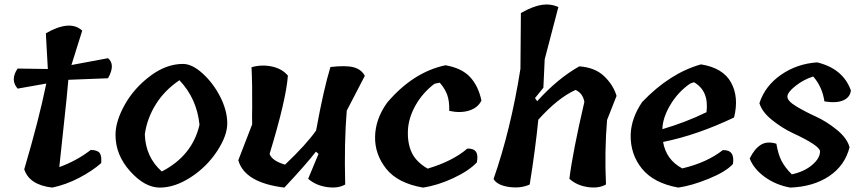

<svg xmlns="http://www.w3.org/2000/svg" viewBox="-20 -851 3924 871"><path d="M470 -496 290 -489Q284 -415 269 -280.5Q254 -146 249 -93Q327 -121 392 -171Q423 -170 432.5 -156.5Q442 -143 439 -111Q398 -75 338.5 -44Q279 -13 217 0Q113 -12 90 -83Q156 -306 190 -472L60 -449Q25 -489 60 -540L197 -538L188 -700Q298 -763 353 -712L304 -556L470 -587Q505 -558 470 -496Z M504 -239Q504 -301 546 -376Q588 -451 661 -506Q734 -561 810 -561Q852 -561 900 -517Q948 -473 979 -412Q1010 -351 1011 -294Q1012 -237 965 -165.5Q918 -94 845.5 -47Q773 0 705 0Q637 0 570.5 -74Q504 -148 504 -239ZM794 -487Q727 -442 687 -378Q647 -314 637 -242Q640 -139 714 -73Q853 -145 885 -285Q873 -404 794 -487Z M1635 -507 1553 -349Q1541 -205 1546 -14Q1513 5 1462.5 -2.5Q1412 -10 1378 -40L1425 -153L1413 -163Q1372 -109 1270 0Q1090 -22 1061 -124L1124 -287Q1123 -326 1124 -363Q1125 -466 1121 -546Q1166 -559 1212.5 -549.5Q1259 -540 1286 -508Q1278 -398 1203 -153Q1213 -122 1273 -104Q1370 -196 1414 -259Q1448 -446 1479 -547Q1548 -555 1583.5 -546Q1619 -537 1635 -507Z M2001 -555Q2075 -542 2112.5 -501.5Q2150 -461 2164 -395Q2148 -362 2108.5 -349.5Q2069 -337 2018 -348Q2019 -392 2009 -420Q1999 -448 1975 -476L1951 -471Q1897 -430 1865 -373Q1833 -316 1830.5 -259Q1828 -202 1847.5 -159.5Q1867 -117 1920 -86Q2034 -120 2100 -177Q2157 -179 2143 -114Q2107 -76 2036.5 -43Q1966 -10 1899 0Q1784 -20 1732 -85.5Q1680 -151 1681.5 -231Q1683 -311 1736 -385Q1854 -524 2001 -555Z M2777 -416 2734 -307Q2722 -165 2729 -14Q2695 5 2645.5 -2.5Q2596 -10 2563 -40Q2578 -161 2631 -389Q2624 -428 2591 -443Q2511 -407 2422 -308Q2409 -176 2383 -14Q2341 5 2288 -3Q2235 -11 2219 -39Q2297 -262 2341 -539L2343 -792Q2398 -823 2438 -829Q2478 -835 2513 -819L2451 -582L2445 -453L2407 -406L2417 -392Q2510 -495 2608 -550Q2679 -545 2720.5 -505.5Q2762 -466 2777 -416Z M3160 -559Q3260 -543 3296.5 -476.5Q3333 -410 3310 -318Q3142 -238 2988 -207Q3002 -126 3075 -87Q3186 -113 3259 -170Q3315 -172 3305 -107Q3273 -72 3196 -40.5Q3119 -9 3057 0Q2946 -20 2892.5 -85.5Q2839 -151 2841 -241Q2844 -316 2893 -388Q3018 -519 3160 -559ZM2985 -268V-265Q3093 -297 3185 -342Q3197 -439 3128 -478L3111 -472Q3057 -435 3022 -377Q2987 -319 2985 -268Z M3700 -164Q3700 -190 3575 -248Q3528 -270 3482.5 -306.5Q3437 -343 3425 -383Q3451 -462 3523.5 -512Q3596 -562 3687 -568Q3804 -540 3840 -441Q3837 -410 3806 -396Q3775 -382 3720 -391Q3710 -458 3669 -504Q3625 -490 3588.5 -461Q3552 -432 3552 -412.5Q3552 -393 3591.5 -369Q3631 -345 3680.5 -322.5Q3730 -300 3776.5 -262Q3823 -224 3834 -183Q3813 -100 3741.5 -52Q3670 -4 3565 0Q3499 -12 3449 -48.5Q3399 -85 3381 -132Q3402 -175 3430.5 -193.5Q3459 -212 3502 -199Q3510 -151 3525.5 -121Q3541 -91 3572 -60Q3628 -72 3664 -102.5Q3700 -133 3700 -164Z"/></svg>

Font: Tillana SemiBold
Style: Regular
Weight: 600
Designer: Lipi Raval (Devanagari, Latin), Jonny Pinhorn (Latin)
Foundry: Indian Type Foundry
Version: Version 2.003;PS 1.0;hotconv 1.0.79;makeotf.lib2.5.61930; tt